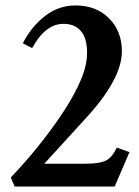

<svg xmlns="http://www.w3.org/2000/svg" viewBox="-20 -683 509 703"><path d="M33.7 0 19.5 -33.2Q106.4 -124 179.9 -226.6Q253.4 -329.1 282.7 -407.2Q298.8 -450.2 298.8 -490.2Q298.8 -542 276.6 -568.8Q254.4 -595.7 212.4 -595.7Q146 -595.7 97.7 -506.8L63.5 -524.4Q95.2 -586.4 145.3 -624.8Q195.3 -663.1 256.3 -663.1Q332.5 -663.1 379.4 -615.7Q426.3 -568.4 426.3 -495.6Q426.3 -391.6 289.1 -244.6L142.1 -83.5H291Q344.7 -83.5 367.9 -95.2Q391.1 -106.9 407.7 -142.6L454.1 -126L399.9 0Z"/></svg>

Font: Elstob SemiBold
Style: Regular
Weight: 600
Designer: Peter S. Baker
Version: Version 1.015